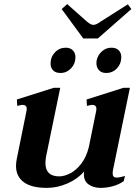

<svg xmlns="http://www.w3.org/2000/svg" viewBox="-20 -904 676 934"><path d="M385 -717 280 -860 307 -884 404 -798Q422 -783 434 -783Q448 -783 468 -798L602 -883L619 -860L456 -717ZM226 -595Q226 -627 247.5 -649.5Q269 -672 300 -672Q322 -672 334.5 -659Q347 -646 347 -625Q347 -594 325.5 -571.5Q304 -549 274 -549Q251 -549 238.5 -561.5Q226 -574 226 -595ZM522 -672Q545 -672 557.5 -659.5Q570 -647 570 -626Q570 -594 549 -571.5Q528 -549 496 -549Q474 -549 461.5 -562.5Q449 -576 449 -597Q449 -605 450 -610Q456 -637 476 -654.5Q496 -672 522 -672ZM529 -74Q528 -69 528 -60Q528 -40 548 -40Q557 -40 570.5 -43.5Q584 -47 588 -48L582 -23Q560 -7 530 1.5Q500 10 469 10Q435 10 411.5 -6.5Q388 -23 388 -56Q388 -65 389 -70Q359 -34 309 -12Q259 10 208 10Q133 10 95.5 -18Q58 -46 58 -96Q58 -112 61 -128L109 -365Q110 -369 110 -375Q110 -394 88 -394Q86 -394 64 -389L62 -420L242 -477H273L204 -142Q201 -124 201 -111Q201 -46 268 -46Q293 -46 322 -61Q351 -76 375.5 -108Q400 -140 412 -188L448 -365Q449 -369 449 -375Q449 -394 427 -394Q425 -394 403 -389L401 -420L581 -477H612Z"/></svg>

Font: Taviraj SemiBold
Style: Italic
Weight: 600
Italic angle: -12°
Designer: Katatrad Team
Foundry: CadsonDemak
Version: Version 1.001